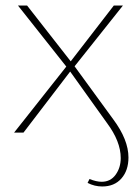

<svg xmlns="http://www.w3.org/2000/svg" viewBox="-20 -480 508 695"><path d="M445 90Q445 137 419.5 166Q394 195 350 195Q322 195 297 182L304 168Q329 178 348 178Q380 178 398.5 152.5Q417 127 417 92Q417 32 367 -35L234 -221L65 0H31L220 -239L45 -460H78L236 -258L392 -460H425L250 -240L390 -48Q445 26 445 90Z"/></svg>

Font: Ysabeau SC Extralight
Style: Regular
Weight: 200
Designer: Christian Thalmann (Catharsis Fonts)
Version: Version 0.003